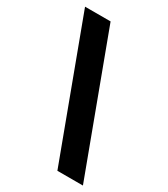

<svg xmlns="http://www.w3.org/2000/svg" viewBox="-178 -797 769 879"><g transform="rotate(30 206.5 -357.0)"><path d="M141 -714 407 0H272L6 -714Z"/></g></svg>

Font: Noto Sans Adlam Unjoined
Style: Regular
Weight: 400
Designer: Mark Jamra, Neil Patel
Foundry: JamraPatel LLC
Version: Version 3.001